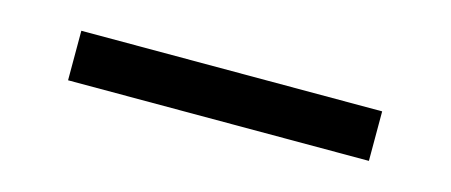

<svg xmlns="http://www.w3.org/2000/svg" viewBox="-24 -101 648 276"><g transform="rotate(15 300.0 37.0)"><path d="M523.4 73.7V0H75.7V73.7Z"/></g></svg>

Font: Roboto Mono
Style: Regular
Weight: 400
Monospace: yes
Designer: Google
Version: Version 3.000